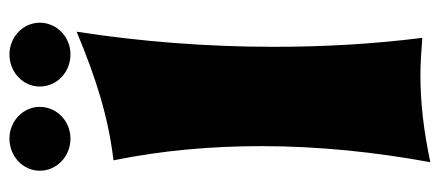

<svg xmlns="http://www.w3.org/2000/svg" viewBox="-282 -628 930 406"><g transform="rotate(-90 183.0 -425.0)"><path d="M319 -728C221 -687 139 -661 47 -650C68 -547 77 -442 77 -337C77 -215 64 -94 43 20C109 6 168 -1 228 -1C253 -1 279 1 306 3C293 -99 287 -205 287 -311C287 -452 298 -593 319 -728ZM160 -806C160 -841 130 -870 93 -870C55 -870 25 -841 25 -806C25 -770 55 -741 93 -741C130 -741 160 -770 160 -806ZM338 -806C338 -841 308 -870 271 -870C233 -870 203 -841 203 -806C203 -770 233 -741 271 -741C308 -741 338 -770 338 -806Z"/></g></svg>

Font: Shojumaru
Style: Regular
Weight: 400
Designer: Astigmatic (AOETI)
Foundry: Astigmatic (AOETI)
Version: Version 1.000